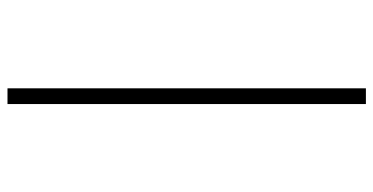

<svg xmlns="http://www.w3.org/2000/svg" viewBox="-268 -522 1020 525"><g transform="rotate(90 242.5 -259.0)"><path d="M264 -749H221V231H264Z"/></g></svg>

Font: VL Great Vibes
Style: Regular
Weight: 400
Designer: Robert E. Leuschke
Foundry: Robert E. Leuschke
Version: Version 1.001